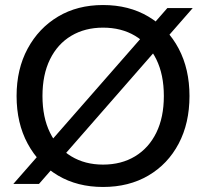

<svg xmlns="http://www.w3.org/2000/svg" viewBox="-20 -732 820 764"><path d="M33 0 646 -700H747L135 0ZM390 12Q288 12 211 -33.5Q134 -79 90 -160.5Q46 -242 46 -350Q46 -457 90 -538.5Q134 -620 211 -666Q288 -712 390 -712Q493 -712 570.5 -666Q648 -620 691 -538.5Q734 -457 734 -350Q734 -242 691 -160.5Q648 -79 570.5 -33.5Q493 12 390 12ZM390 -77Q463 -77 517.5 -110Q572 -143 602 -204Q632 -265 632 -350Q632 -435 602 -496Q572 -557 517.5 -589.5Q463 -622 390 -622Q318 -622 263.5 -589.5Q209 -557 179 -496Q149 -435 149 -350Q149 -265 179 -204Q209 -143 263.5 -110Q318 -77 390 -77Z"/></svg>

Font: DMSans_18ptMedium
Style: Regular
Weight: 500
Designer: Colophon Foundry, Jonny Pinhorn
Foundry: Colophon Foundry
Version: Version 4.004;gftools[0.9.30]